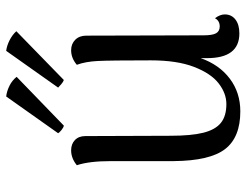

<svg xmlns="http://www.w3.org/2000/svg" viewBox="-106 -660 779 606"><g transform="rotate(-90 283.0 -356.5)"><path d="M541 -36Q541 -15 525 -2.5Q509 10 481 10Q403 10 403 -92V-112Q382 -53 338 -20Q294 13 235 13Q153 13 116 -35Q79 -83 78 -197V-395Q78 -464 65 -503Q87 -521 112 -521Q132 -521 144.5 -509Q157 -497 157 -476L158 -207Q158 -142 167.5 -104Q177 -66 198.5 -48.5Q220 -31 258 -31Q292 -31 323.5 -55.5Q355 -80 375.5 -133.5Q396 -187 396 -269Q396 -398 394 -437Q392 -476 382 -503Q403 -521 428 -521Q448 -521 461 -508Q474 -495 474 -473L475 -103Q475 -75 481.5 -63.5Q488 -52 503 -52Q521 -52 529 -67Q541 -51 541 -36ZM190 -544Q184 -545 176 -551.5Q168 -558 166 -562L282 -726Q299 -724 316 -715.5Q333 -707 344 -693ZM334 -544Q328 -546 321 -552Q314 -558 310 -562L426 -726Q442 -724 459 -715.5Q476 -707 488 -694Z"/></g></svg>

Font: Arima Madurai
Style: Regular
Weight: 400
Designer: Joana Correia and Natanael Gama
Foundry: NDISCOVER
Version: Version 1.020